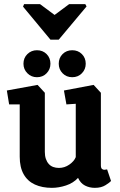

<svg xmlns="http://www.w3.org/2000/svg" viewBox="-20 -901 579 925"><path d="M96 -881H173L243 -829L313 -881H391L397 -870L263 -710H223L91 -869ZM230 4Q183 4 148 -12Q113 -28 94 -61.5Q75 -95 75 -146V-398H24L13 -465L161 -492L196 -454V-169Q196 -150 201 -135.5Q206 -121 215 -111Q224 -101 236.5 -96.5Q249 -92 264 -92Q291 -92 314 -108Q337 -124 345 -144V-401L300 -398L288 -465L431 -492L466 -454V-105Q466 -92 471 -87.5Q476 -83 482 -83Q487 -83 491 -84Q495 -85 496 -85L515 -29Q509 -22 488.5 -9Q468 4 437 4Q411 4 389.5 -7Q368 -18 356 -44Q333 -19 298 -7.5Q263 4 230 4ZM328 -529Q300 -529 281.5 -548Q263 -567 263 -594Q263 -622 281.5 -640.5Q300 -659 328 -659Q356 -659 374.5 -640.5Q393 -622 393 -594Q393 -567 374.5 -548Q356 -529 328 -529ZM158 -529Q131 -529 112 -548Q93 -567 93 -594Q93 -622 112 -640.5Q131 -659 158 -659Q186 -659 204.5 -640.5Q223 -622 223 -594Q223 -567 204.5 -548Q186 -529 158 -529Z"/></svg>

Font: Kreon
Style: Bold
Weight: 700
Designer: Julia Petretta
Foundry: Julia Petretta and Eli Heuer
Version: Version 2.002